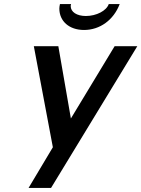

<svg xmlns="http://www.w3.org/2000/svg" viewBox="-20 -728 698 948"><path d="M276 -708C274 -699 273 -691 273 -686C273 -623 322 -580 395 -580C473 -580 541 -629 571 -708H517C506 -675 456 -649 404 -649C359 -649 329 -669 329 -698C329 -701 330 -705 331 -708ZM121 200H232L658 -500H546L330 -143L268 -500H147L241 -1Z"/></svg>

Font: Perun Medium Italic
Style: Regular
Weight: 500
Italic angle: -12°
Foundry: Copyright (c) Stefan Peev, Context Ltd, 2016
Version: Version 1.026